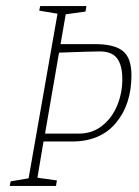

<svg xmlns="http://www.w3.org/2000/svg" viewBox="-20 -611 457 631"><path d="M412 -364Q412 -268 361 -207Q310 -146 217 -146H123L103 -27L167 -18L164 0H12L15 -15L74 -25L169 -566L109 -576L112 -591H264L261 -573L196 -564L179 -466H293Q355 -466 383.5 -443.5Q412 -421 412 -364ZM382 -351Q382 -396 365 -419Q348 -442 308 -442Q280 -442 174 -438L128 -172H240Q283 -172 315.5 -197.5Q348 -223 365 -264Q382 -305 382 -351Z"/></svg>

Font: Grenze Thin
Style: Italic
Weight: 250
Italic angle: -10°
Designer: Renata Polastri
Foundry: Omnibus-Type
Version: Version 1.002; ttfautohint (v1.8)